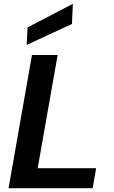

<svg xmlns="http://www.w3.org/2000/svg" viewBox="-20 -989 598 1009"><path d="M25 0 148 -700H283L178 -105H485L467 0ZM120 -753 125 -845 363 -969 358 -863Z"/></svg>

Font: DM Sans 18pt
Style: Bold Italic
Weight: 700
Italic angle: -10°
Designer: Colophon Foundry, Jonny Pinhorn
Foundry: Colophon Foundry
Version: Version 4.004;gftools[0.9.30]